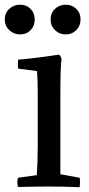

<svg xmlns="http://www.w3.org/2000/svg" viewBox="-46 -784 375 808"><path d="M208 -372.1V-50.8L289.1 -36.1Q292.5 -20 289.1 3.9Q226.1 1 160.2 1Q113.8 1 29.8 2.9Q23.9 -16.6 29.8 -36.1L108.9 -46.9Q112.8 -101.6 112.8 -173.8V-387.2Q112.8 -452.6 109.9 -484.9L30.8 -495.1Q27.3 -510.3 30.8 -533.2Q93.8 -537.6 203.1 -554.2Q211.4 -544.4 212.9 -534.2Q208 -508.3 208 -372.1ZM39.1 -764.2Q65.4 -764.2 82.8 -746.6Q100.1 -729 100.1 -702.1Q100.1 -674.8 82.8 -657Q65.4 -639.2 39.1 -639.2Q11.7 -639.2 -7.1 -657.2Q-25.9 -675.3 -25.9 -702.1Q-25.9 -729 -7.1 -746.6Q11.7 -764.2 39.1 -764.2ZM231 -764.2Q257.3 -764.2 275.1 -746.6Q293 -729 293 -702.1Q293 -675.3 275.1 -657.2Q257.3 -639.2 231 -639.2Q203.6 -639.2 185.3 -657.2Q167 -675.3 167 -702.1Q167 -729 185.3 -746.6Q203.6 -764.2 231 -764.2Z"/></svg>

Font: Adamina
Style: Regular
Weight: 400
Designer: Cyreal (www.cyreal.org)
Foundry: Cyreal (www.cyreal.org)
Version: Version 1.010